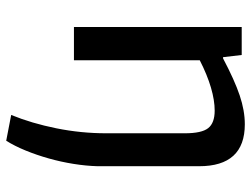

<svg xmlns="http://www.w3.org/2000/svg" viewBox="-115 -475 808 618"><g transform="rotate(90 289.0 -166.0)"><path d="M350 202Q377 136 393 56.5Q409 -23 409 -104V-357Q409 -411 392.5 -432Q376 -453 336 -453Q303 -453 262 -441Q221 -429 174 -405V0H67V-540H157L164 -480H168Q238 -517 287 -533.5Q336 -550 380 -550Q515 -550 515 -403V-76Q514 -39 507.5 1.5Q501 42 490 81Q479 120 464.5 155.5Q450 191 433 218Z"/></g></svg>

Font: Encode Sans Narrow
Style: Medium
Weight: 500
Designer: Pablo Impallari, Andres Torresi
Foundry: Pablo Impallari, Andres Torresi
Version: Version 1.000; ttfautohint (v1.00) -l 8 -r 50 -G 200 -x 14 -